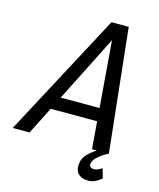

<svg xmlns="http://www.w3.org/2000/svg" viewBox="-162 -753 830 1003"><g transform="rotate(15 253.0 -251.5)"><path d="M370.7 -634.5 50.7 0H-40.5L314.8 -667H408.2L479.5 0H388.3L337.3 -634.5ZM109.5 -218H421.5L406.5 -148H94.5ZM479.5 0Q479.5 0 468.7 5.3Q457.8 10.7 443.5 20.8Q429.2 31 416.3 44.3Q403.5 57.7 400.5 73.7Q398.3 85.7 405.4 92Q412.5 98.3 425.5 98.3Q438.5 98.3 453 90Q467.5 81.7 467.5 81.7L482.5 133.3Q467.5 145.8 449.8 154.8Q432.2 163.8 411.3 163.8Q372.3 163.8 354 141.5Q335.7 119.2 344.5 78.3Q348.8 58.2 364.4 41Q380 23.8 398.2 11Q416.3 -1.8 429.8 -8.9Q443.2 -16 443.2 -16Z"/></g></svg>

Font: Epunda Sans Light
Style: Italic
Weight: 300
Italic angle: -12.0243°
Designer: Simon Atzbach
Foundry: typofactur
Version: Version 2.204